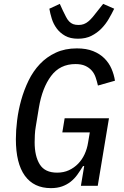

<svg xmlns="http://www.w3.org/2000/svg" viewBox="-20 -960 640 992"><path d="M415 -102H409Q395 -79 380 -58Q365 -37 345.5 -21.5Q326 -6 301 3Q276 12 243 12Q155 12 108.5 -52Q62 -116 62 -241Q62 -286 68.5 -338.5Q75 -391 89.5 -443Q104 -495 127.5 -543.5Q151 -592 186 -629Q221 -666 268.5 -688Q316 -710 377 -710Q426 -710 461 -696Q496 -682 519.5 -658.5Q543 -635 556 -605Q569 -575 574 -543L486 -518Q481 -540 474 -560.5Q467 -581 453.5 -596Q440 -611 420 -620Q400 -629 370 -629Q290 -629 244 -567.5Q198 -506 181 -404L165 -307Q161 -285 160 -262Q159 -239 159 -225Q159 -153 185.5 -110.5Q212 -68 275 -68Q309 -68 336 -80.5Q363 -93 383.5 -114Q404 -135 417 -163Q430 -191 435 -223L444 -276H302L314 -349H543L485 0H398ZM383 -760Q343 -760 316.5 -775Q290 -790 273 -813Q256 -836 247.5 -863.5Q239 -891 235 -915L289 -940L305 -905Q314 -887 321 -873Q328 -859 337 -849.5Q346 -840 357.5 -835.5Q369 -831 386 -831Q401 -831 413 -835.5Q425 -840 436 -849Q447 -858 459 -872Q471 -886 486 -906L513 -940L570 -915Q558 -890 542 -862.5Q526 -835 504 -812.5Q482 -790 452.5 -775Q423 -760 383 -760Z"/></svg>

Font: IBM Plex Mono Text
Style: Italic
Weight: 450
Italic angle: -9°
Monospace: yes
Designer: Mike Abbink, Paul van der Laan, Pieter van Rosmalen
Foundry: Bold Monday
Version: Version 2.1